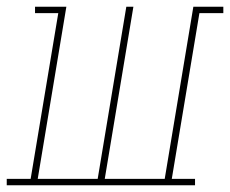

<svg xmlns="http://www.w3.org/2000/svg" viewBox="-54 -550 683 570"><path d="M-34 0V-19H37L119 -511H50V-530H143L58 -19H236L321 -530H342L257 -19H435L520 -530H609V-511H538L456 -19H525V0Z"/></svg>

Font: Iosevka Slab ThExObl
Style: Regular
Weight: 100
Width: 7
Italic angle: -9°
Monospace: yes
Designer: Belleve Invis
Foundry: Belleve Invis
Version: Version 11.1.1; ttfautohint (v1.8.3)